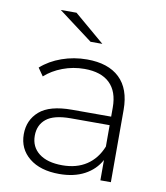

<svg xmlns="http://www.w3.org/2000/svg" viewBox="-82 -793 747 865"><g transform="rotate(10 291.5 -360.5)"><path d="M435 -93Q410 -47 362 -21.5Q314 4 247 4Q160 4 109.5 -37Q59 -78 59 -145Q59 -210 105.5 -250.5Q152 -291 254 -291H433V-333Q433 -406 393.5 -444Q354 -482 278 -482Q226 -482 178.5 -464Q131 -446 98 -416L73 -452Q112 -487 167 -506.5Q222 -526 282 -526Q379 -526 431 -476.5Q483 -427 483 -331V0H435ZM254 -37Q319 -37 364.5 -67Q410 -97 433 -154V-252H255Q178 -252 143.5 -224Q109 -196 109 -147Q109 -96 147 -66.5Q185 -37 254 -37ZM126 -725H198L337 -607H283Z"/></g></svg>

Font: Goldbeck Next Light
Style: Regular
Weight: 300
Designer: Julieta Ulanovsky
Foundry: Julieta Ulanovsky
Version: Version 7.200